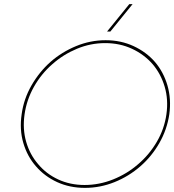

<svg xmlns="http://www.w3.org/2000/svg" viewBox="-20 -903 844 931"><path d="M85 -349Q74 -275 93 -210Q112 -145 154 -97Q196 -48 257 -20Q318 8 392 8Q466 8 535.5 -20Q605 -48 661 -97Q716 -145 753 -210Q790 -275 801 -349Q811 -423 792 -488.5Q773 -554 731 -603Q689 -651 627.5 -679.5Q566 -708 492 -708Q418 -708 349 -679.5Q280 -651 225 -603Q170 -554 132.5 -488.5Q95 -423 85 -349ZM99 -348Q109 -419 144.5 -482Q180 -545 234 -592Q287 -639 353 -666.5Q419 -694 490 -694Q561 -694 620 -666.5Q679 -639 720 -592Q760 -545 778.5 -482.5Q797 -420 787 -349Q777 -278 740.5 -215.5Q704 -153 650 -107Q596 -60 528.5 -33Q461 -6 390 -6Q320 -6 262 -33Q204 -60 165 -107Q125 -153 107 -215Q89 -277 99 -348ZM499 -750H515Q542 -783 569 -816.5Q596 -850 623 -883H607Q580 -850 553 -816.5Q526 -783 499 -750Z"/></svg>

Font: Josefin Slab Thin
Style: Italic
Weight: 100
Italic angle: -12°
Designer: Santiago Orozco
Foundry: Typemade
Version: Version 2.000